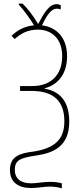

<svg xmlns="http://www.w3.org/2000/svg" viewBox="-20 -863 463 1062"><path d="M293 -840C251 -840 222 -788 191 -730C163 -777 133 -816 105 -843H84V-837C110 -810 151 -753 168 -723C117 -718 77 -697 44 -665L61 -647C95 -677 132 -699 189 -699C271 -699 324 -644 324 -552C324 -448 261 -387 158 -387H91V-360H155C275 -360 336 -305 336 -192C336 -91 282 -44 168 -25C89 -16 35 2 35 77C35 145 81 177 152 177C190 177 224 169 256 169C278 169 305 173 322 179V151C302 145 278 143 256 143C219 143 183 151 152 151C93 151 62 123 62 77C62 25 88 11 176 -2C281 -17 363 -56 363 -191C363 -297 315 -358 228 -372V-375C303 -395 351 -456 351 -552C351 -648 299 -712 212 -723C235 -769 259 -815 295 -815C301 -815 309 -814 316 -811V-834C309 -838 301 -840 293 -840Z"/></svg>

Font: Noto Sans Condensed Thin
Style: Regular
Weight: 100
Width: 3
Designer: Monotype Design Team
Foundry: Monotype Imaging Inc.
Version: Version 2.013